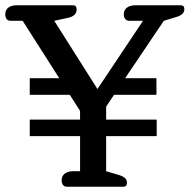

<svg xmlns="http://www.w3.org/2000/svg" viewBox="-34 -709 720 729"><path d="M220 0Q210 0 205 -7Q200 -14 200 -25Q200 -41 212 -50Q224 -59 245 -59H270V-192H79V-255H270V-288L231 -349H79V-412H191L52 -630H6Q-4 -630 -9 -637Q-14 -644 -14 -655Q-14 -671 -2.5 -680Q9 -689 30 -689H243Q257 -689 257 -673Q257 -648 223 -641L172 -630L336 -371L509 -630H457Q447 -630 441.5 -637Q436 -644 436 -655Q436 -671 448 -680Q460 -689 481 -689H652Q666 -689 666 -674Q666 -654 637 -645L588 -630L441 -412H560V-349H399L369 -304V-255H561V-192H369V-59L416 -45Q433 -40 440.5 -33Q448 -26 448 -15Q448 0 434 0Z"/></svg>

Font: Maitree Medium
Style: Regular
Weight: 500
Designer: CadsonDemak Team
Foundry: CadsonDemak
Version: Version 1.010